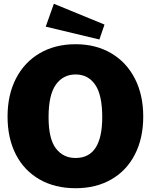

<svg xmlns="http://www.w3.org/2000/svg" viewBox="-20 -986 798 1016"><path d="M380 -752Q487 -752 568 -704.5Q649 -657 693.5 -570.5Q738 -484 738 -369Q738 -255 694 -169Q650 -83 569 -36.5Q488 10 380 10Q271 10 189.5 -36.5Q108 -83 64 -168.5Q20 -254 20 -369Q20 -484 64.5 -570.5Q109 -657 190.5 -704.5Q272 -752 380 -752ZM521 -366Q521 -484 483.5 -538Q446 -592 380 -592Q314 -592 275.5 -538Q237 -484 237 -366Q237 -252 275.5 -201Q314 -150 380 -150Q521 -150 521 -366ZM533 -856 506 -777 222 -845 265 -966Z"/></svg>

Font: Morrison Black
Style: Regular
Weight: 900
Designer: Pablo Impallari, Rodrigo Fuenzalida (Modified by Dan O. Williams)
Version: Version 0.03;June 6, 2019;FontCreator 11.5.0.2425 64-bit; tt